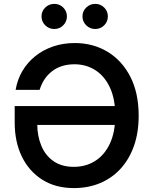

<svg xmlns="http://www.w3.org/2000/svg" viewBox="-20 -959 787 989"><path d="M360.4 9.8Q266.1 9.8 197.8 -33.4Q129.4 -76.7 92.5 -152.6Q55.7 -228.5 55.7 -327.6V-412.6H606V-315.4H142.6L171.9 -320.3Q171.9 -258.8 192.9 -208.3Q213.9 -157.7 255.9 -128.7Q297.9 -99.6 359.9 -99.6Q422.9 -99.6 470.9 -130.4Q519 -161.1 546.4 -220Q573.7 -278.8 573.7 -363.8Q573.7 -448.7 546.4 -507.8Q519 -566.9 471.4 -597.4Q423.8 -627.9 363.8 -627.9Q329.1 -627.9 300.3 -618.9Q271.5 -609.9 248.8 -592.5Q226.1 -575.2 209.7 -551Q193.4 -526.9 184.1 -496.1H60.5Q69.3 -549.3 95.5 -593.5Q121.6 -637.7 161.9 -669.9Q202.1 -702.1 253.7 -719.7Q305.2 -737.3 364.7 -737.3Q459.5 -737.3 533.9 -692.4Q608.4 -647.5 651.4 -563.7Q694.3 -480 694.3 -362.8Q694.3 -276.4 670.2 -207.8Q646 -139.2 601.8 -90.6Q557.6 -42 496.3 -16.1Q435.1 9.8 360.4 9.8ZM470.7 -809.6Q443.4 -809.6 424.1 -828.6Q404.8 -847.7 404.8 -874.5Q404.8 -901.4 424.1 -920.2Q443.4 -939 470.7 -939Q497.6 -939 516.6 -920.2Q535.6 -901.4 535.6 -874.5Q535.6 -847.7 516.6 -828.6Q497.6 -809.6 470.7 -809.6ZM259.8 -809.6Q232.4 -809.6 213.1 -828.6Q193.8 -847.7 193.8 -874.5Q193.8 -901.4 213.1 -920.2Q232.4 -939 259.8 -939Q286.6 -939 305.7 -920.2Q324.7 -901.4 324.7 -874.5Q324.7 -847.7 305.7 -828.6Q286.6 -809.6 259.8 -809.6Z"/></svg>

Font: Inter Cardless
Style: Medium
Weight: 500
Designer: Rasmus Andersson
Foundry: rsms
Version: Version 4.001;git-9221beed3